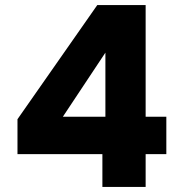

<svg xmlns="http://www.w3.org/2000/svg" viewBox="-20 -740 717 760"><path d="M385.3 0V-129.8H49.2V-268.1L365.1 -720H556.5V-277.9H638.4V-129.8H556.5V0ZM228.8 -277.9H397.2V-531.6Z"/></svg>

Font: Poppins Variable
Style: Regular
Weight: 100
Designer: Jonny Pinhorn
Foundry: Indian Type Foundry
Version: Version 6.000